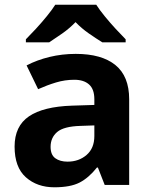

<svg xmlns="http://www.w3.org/2000/svg" viewBox="-20 -786 644 816"><path d="M302 -557Q412 -557 470.5 -509.5Q529 -462 529 -364V0H425L396 -74H392Q357 -30 318 -10Q279 10 211 10Q138 10 90 -32.5Q42 -75 42 -163Q42 -250 103 -291.5Q164 -333 286 -337L381 -340V-364Q381 -407 358.5 -427Q336 -447 296 -447Q256 -447 218 -435.5Q180 -424 142 -407L93 -508Q137 -531 190.5 -544Q244 -557 302 -557ZM323 -251Q251 -249 223 -225Q195 -201 195 -162Q195 -128 215 -113.5Q235 -99 267 -99Q315 -99 348 -127.5Q381 -156 381 -208V-253ZM389 -766Q403 -744 425.5 -716.5Q448 -689 472 -663Q496 -637 514 -619V-606H415Q389 -622 358 -643.5Q327 -665 301 -692Q275 -665 245 -644Q215 -623 189 -606H90V-619Q109 -638 132.5 -663.5Q156 -689 178.5 -716.5Q201 -744 215 -766Z"/></svg>

Font: Noto Sans Tamil
Style: Bold
Weight: 700
Designer: Jelle Bosma - Monotype Design Team
Foundry: Monotype Imaging Inc.
Version: Version 2.004; ttfautohint (v1.8.4.7-5d5b)